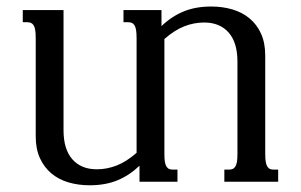

<svg xmlns="http://www.w3.org/2000/svg" viewBox="-20 -549 909 580"><path d="M171.9 -155.8Q171.9 -98.1 198.5 -67.9Q225.1 -37.6 272.5 -37.6Q303.2 -37.6 332.5 -49.1Q361.8 -60.5 392.6 -87.4V-433.6Q392.6 -448.7 391.1 -458Q389.6 -467.3 386.2 -472.7Q382.8 -478 377.9 -480Q373 -481.9 366.7 -481.9H353V-518.6H467.8V-470.2Q498.5 -499.5 534.7 -514.4Q570.8 -529.3 618.2 -529.3Q652.3 -529.3 682.1 -520.5Q711.9 -511.7 733.9 -493.4Q755.9 -475.1 768.6 -447.3Q781.2 -419.4 781.2 -381.3V-85Q781.2 -69.8 782.7 -60.5Q784.2 -51.3 787.6 -45.9Q791 -40.5 795.7 -38.6Q800.3 -36.6 807.1 -36.6H820.3V0H657.7V-36.6H671.4Q677.7 -36.6 682.6 -38.6Q687.5 -40.5 690.9 -45.9Q694.3 -51.3 695.8 -60.5Q697.3 -69.8 697.3 -85V-362.8Q697.3 -420.4 670.7 -450.7Q644 -481 596.7 -481Q565.9 -481 536.6 -469.5Q507.3 -458 476.6 -431.2V-85Q476.6 -69.8 478 -60.5Q479.5 -51.3 482.9 -45.9Q486.3 -40.5 491 -38.6Q495.6 -36.6 502.4 -36.6H516.1V0H401.4V-48.3Q370.6 -19 334.5 -4.2Q298.3 10.7 251 10.7Q216.8 10.7 187 2Q157.2 -6.8 135.3 -25.1Q113.3 -43.5 100.6 -71.3Q87.9 -99.1 87.9 -137.2V-433.6Q87.9 -448.7 86.4 -458Q85 -467.3 81.5 -472.7Q78.1 -478 73.2 -480Q68.4 -481.9 62 -481.9H48.8V-518.6H171.9Z"/></svg>

Font: Arian AMU Serif
Style: Regular
Weight: 400
Designer: Ruben Hakobyan (Tarumian)
Foundry: Ruben Hakobyan (Tarumian)
Version: Version 1.002